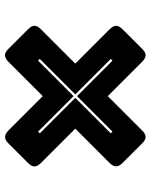

<svg xmlns="http://www.w3.org/2000/svg" viewBox="64 -748 607 774"><g transform="rotate(-90 367.0 -360.5)"><path d="M557 -90Q543 -76 531 -76.5Q519 -77 506 -90L367 -229L228 -90Q215 -77 203 -76.5Q191 -76 177 -90L97 -170Q84 -183 84 -195.5Q84 -208 97 -221L236 -360L97 -499Q84 -512 83.5 -524Q83 -536 97 -550L177 -630Q190 -643 202.5 -643Q215 -643 228 -630L367 -491L506 -630Q519 -643 531 -643.5Q543 -644 557 -630L637 -550Q651 -536 650.5 -524Q650 -512 637 -499L498 -360L637 -221Q650 -208 650.5 -196Q651 -184 637 -170ZM510 -210 517 -217 374 -360 517 -503 510 -510 367 -367 224 -510 217 -503 360 -360 217 -217 224 -210 367 -353Z"/></g></svg>

Font: Bungee Inline
Style: Regular
Weight: 400
Designer: David Jonathan Ross
Foundry: David Jonathan Ross
Version: Version 1.001;PS 1.0;hotconv 1.0.72;makeotf.lib2.5.5900